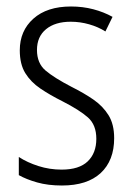

<svg xmlns="http://www.w3.org/2000/svg" viewBox="-20 -562 408 592"><path d="M332 -136Q332 -67 290.5 -28.5Q249 10 171 10Q128 10 94.5 0.5Q61 -9 38 -22V-78Q64 -61 98.5 -50Q133 -39 170 -39Q224 -39 250.5 -64.5Q277 -90 277 -134Q277 -177 251 -200Q225 -223 172 -250Q134 -269 104.5 -289Q75 -309 58 -336.5Q41 -364 41 -407Q41 -467 83 -504.5Q125 -542 199 -542Q235 -542 267.5 -533.5Q300 -525 327 -510L305 -465Q283 -479 255 -487Q227 -495 198 -495Q150 -495 122 -472Q94 -449 94 -408Q94 -367 120.5 -344.5Q147 -322 201 -294Q239 -275 268 -255Q297 -235 314.5 -207Q332 -179 332 -136Z"/></svg>

Font: Noto Sans Lao Condensed Light
Style: Regular
Weight: 300
Width: 3
Designer: Monotype Design Team
Foundry: Monotype Imaging Inc.
Version: Version 2.003; ttfautohint (v1.8.4.7-5d5b)